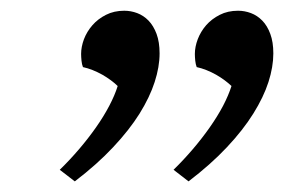

<svg xmlns="http://www.w3.org/2000/svg" viewBox="-20 -807 544 356"><path d="M90.8 -492.2Q109.4 -510.3 126.5 -530.3Q143.6 -550.3 158 -570.8Q172.4 -591.3 182.6 -610.8Q192.9 -630.4 198.2 -647.5Q193.4 -652.3 185.8 -658Q178.2 -663.6 169.7 -668.5Q161.1 -673.3 151.9 -677Q142.6 -680.7 133.8 -682.6Q131.8 -687.5 131.1 -694.6Q130.4 -701.7 130.4 -707Q130.4 -720.2 135.7 -734.4Q141.1 -748.5 151.4 -760.3Q161.6 -772 176.5 -779.5Q191.4 -787.1 210.4 -787.1Q222.7 -787.1 234.4 -782.7Q246.1 -778.3 255.4 -768.8Q264.6 -759.3 270.3 -744.1Q275.9 -729 275.9 -708Q275.9 -683.1 266.8 -655Q257.8 -627 238.8 -596.4Q219.7 -565.9 189.9 -534.2Q160.2 -502.4 118.7 -470.7ZM301.8 -492.2Q320.3 -510.3 337.4 -530.3Q354.5 -550.3 368.9 -570.8Q383.3 -591.3 393.6 -610.8Q403.8 -630.4 409.2 -647.5Q404.3 -652.3 396.7 -658Q389.2 -663.6 380.6 -668.5Q372.1 -673.3 362.8 -677Q353.5 -680.7 344.7 -682.6Q342.8 -687.5 342 -694.6Q341.3 -701.7 341.3 -707Q341.3 -720.2 346.7 -734.4Q352.1 -748.5 362.3 -760.3Q372.6 -772 387.5 -779.5Q402.3 -787.1 421.4 -787.1Q433.6 -787.1 445.3 -782.7Q457 -778.3 466.3 -768.8Q475.6 -759.3 481.2 -744.1Q486.8 -729 486.8 -708Q486.8 -683.1 477.8 -655Q468.8 -627 449.7 -596.4Q430.7 -565.9 400.9 -534.2Q371.1 -502.4 329.6 -470.7Z"/></svg>

Font: Proza Libre
Style: Italic
Weight: 400
Designer: Jasper de Waard
Foundry: Jasper de Waard
Version: Version 1.000; ttfautohint (v1.4.1.8-43bc)